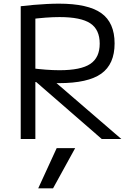

<svg xmlns="http://www.w3.org/2000/svg" viewBox="-20 -760 721 1050"><path d="M270.1 270H189L290 50H391.1ZM93.3 -726Q128.6 -730.3 164.8 -733.3Q201 -736.3 236.5 -738.2Q272 -740 302.3 -740Q461 -740 533.8 -688.2Q606.7 -636.3 606.7 -522.6Q606.7 -409 533.8 -357.1Q461 -305.3 302.3 -305.3Q263 -305.3 216.8 -308.3Q170.7 -311.3 121.3 -316.3L135 -389Q190.7 -382 230.5 -379Q270.3 -376 305.7 -376Q422.3 -376 473.8 -410.5Q525.3 -445 525.3 -521.3Q525.3 -598.3 473.8 -632.4Q422.3 -666.6 305.7 -666.6Q270.3 -666.6 229.7 -663.6Q189 -660.6 132.4 -653.3L173.4 -697.3V0H93.3ZM536.3 0 132.4 -351H236.1L643.4 0Z"/></svg>

Font: M PLUS 2 Thin
Style: Regular
Weight: 100
Designer: Coji Morishita
Foundry: UNDERFOREST DESIGN
Version: Version 1.001